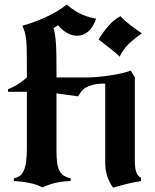

<svg xmlns="http://www.w3.org/2000/svg" viewBox="-20 -795 679 843"><path d="M413 -622Q430 -651 454.5 -679.5Q479 -708 509 -724Q515 -716 527.5 -705Q540 -694 554.5 -683Q569 -672 582.5 -662.5Q596 -653 603 -649Q569 -625 545.5 -602.5Q522 -580 505 -546Q499 -553 486.5 -563.5Q474 -574 460 -585Q446 -596 433 -606Q420 -616 413 -622ZM572 -455V-88Q572 -25 599 -15V0Q567 5 539 12Q511 19 481 28H476Q442 -18 442 -80V-428Q410 -428 389.5 -423Q369 -418 356 -410Q343 -402 336 -392Q329 -382 323 -372L228 -385V-133Q228 -101 231 -79.5Q234 -58 241.5 -44.5Q249 -31 261 -23.5Q273 -16 290 -12V0Q256 1 227.5 7Q199 13 166 28Q143 15 108 8Q73 1 41 0V-12Q55 -15 65.5 -22Q76 -29 83.5 -44Q91 -59 94.5 -84Q98 -109 98 -149V-392H15V-403Q59 -420 98 -455V-497Q98 -542 97.5 -571Q97 -600 95 -619.5Q93 -639 89 -653Q85 -667 78 -682Q100 -688 126.5 -697.5Q153 -707 179.5 -719Q206 -731 230.5 -745.5Q255 -760 273 -775Q293 -757 323.5 -739.5Q354 -722 402 -713Q388 -673 366 -655.5Q344 -638 319 -638Q296 -638 274 -650.5Q252 -663 235 -684L215 -671Q219 -657 221.5 -642.5Q224 -628 225.5 -606Q227 -584 227.5 -553Q228 -522 228 -477V-455H366Q385 -455 411.5 -457.5Q438 -460 464.5 -464Q491 -468 515 -473.5Q539 -479 554 -485Z"/></svg>

Font: New Rocker
Style: Regular
Weight: 400
Designer: Pablo Impallari, Brenda Gallo, Rodrigo Fuenzalida
Foundry: Pablo Impallari, Brenda Gallo, Rodrigo Fuenzalida
Version: Version 1.000; ttfautohint (v0.93) -l 8 -r 50 -G 200 -x 14 -